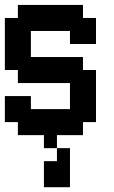

<svg xmlns="http://www.w3.org/2000/svg" viewBox="-20 -556 469 790"><path d="M107.1 -428.6V-321.4H321.4V-267.9H375V-53.6H321.4V0H214.3V53.6H160.7V0H53.6V-53.6H0V-160.7H107.1V-107.1H267.9V-214.3H53.6V-267.9H0V-482.1H53.6V-535.7H321.4V-482.1H375V-375H267.9V-428.6ZM267.9 53.6V214.3H160.7V107.1H214.3V53.6Z"/></svg>

Font: Jersey 10
Style: Regular
Weight: 400
Designer: Sarah Cadigan-Fried
Version: Version 1.000